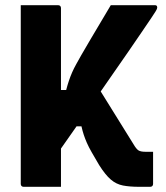

<svg xmlns="http://www.w3.org/2000/svg" viewBox="-20 -720 640 740"><path d="M335 -421Q374 -358 414.5 -293Q455 -228 494 -165Q505 -146 513.5 -140.5Q522 -135 541 -135Q549 -135 553.5 -135Q558 -135 565 -135H570Q570 -118 570 -97.5Q570 -77 570 -58.5Q570 -40 570 -27Q570 -14 570 -11Q570 -6 567 -3Q564 0 559 0Q556 0 550 0Q544 0 536 0Q528 0 517 0Q480 0 454 -5Q428 -10 407 -28Q386 -46 362 -84Q345 -113 333.5 -133Q322 -153 315 -169Q308 -185 303 -200Q298 -215 294 -233H237ZM577 -700Q580 -700 582 -699Q584 -698 585 -696Q586 -694 586 -692Q586 -690 585 -686.5Q584 -683 579 -675Q574 -667 562 -649Q548 -629 526 -596Q504 -563 475 -521.5Q446 -480 412.5 -431.5Q379 -383 342.5 -330.5Q306 -278 269 -224.5Q232 -171 195 -119V-373H235Q240 -392 245.5 -408.5Q251 -425 258 -441Q265 -457 274 -473Q283 -489 293 -507Q309 -535 329.5 -569.5Q350 -604 370.5 -638.5Q391 -673 407 -700ZM60 -700Q98 -700 132.5 -700Q167 -700 204 -700Q209 -700 212 -697Q215 -694 215 -689Q215 -603 215 -517Q215 -431 215 -344.5Q215 -258 215 -172Q215 -86 215 0Q178 0 143.5 0Q109 0 71 0Q66 0 63 -3Q60 -6 60 -11Q60 -108 60 -205Q60 -302 60 -399Q60 -496 60 -593Q60 -620 60 -646.5Q60 -673 60 -700Z"/></svg>

Font: Recursive Monospace ExtraBold
Style: Regular
Weight: 800
Version: Version 1.047